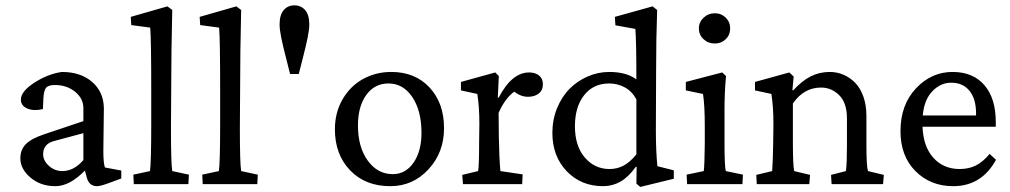

<svg xmlns="http://www.w3.org/2000/svg" viewBox="-20 -702 3852 732"><path d="M191.4 7.8Q134.8 7.8 96.2 -24.9Q57.6 -57.6 57.6 -98.6Q57.6 -131.8 79.1 -153.1Q100.6 -174.3 149.4 -190.4L297.9 -240.2V-290Q297.9 -326.7 266.1 -352.3Q234.4 -377.9 189.5 -377.9Q164.6 -377.9 155.8 -367.7Q147 -357.4 145.5 -327.1L143.6 -286.1Q108.4 -277.8 84 -288.3Q59.6 -298.8 59.6 -322.3Q59.6 -353.5 110.8 -386.7Q162.1 -419.9 215.8 -427.7Q287.6 -427.7 331.3 -389.6Q375 -351.6 376 -290L374 -126Q374 -81.1 379.9 -63.5L442.4 -51.8V-21.5L394.5 -3.9Q362.8 7.8 349.6 7.8Q319.3 7.8 310.5 -26.4L303.7 -51.8Q245.6 7.8 191.4 7.8ZM217.8 -49.8Q261.7 -49.8 297.9 -91.8V-194.3L188.5 -165Q144.5 -154.3 144.5 -114.3Q144.5 -89.4 166.5 -69.6Q188.5 -49.8 217.8 -49.8Z M490.2 0 488.3 -36.1 551.8 -49.8Q556.6 -82.5 556.6 -232.4V-354.5Q556.6 -553.7 552.7 -596.7L480.5 -606.4L478.5 -637.7L618.2 -677.7L636.7 -664.1Q632.8 -498 632.8 -371.1L631.8 -213.9Q631.8 -79.1 636.7 -49.8L700.2 -36.1L698.2 0Z M752.9 0 751 -36.1 814.5 -49.8Q819.3 -82.5 819.3 -232.4V-354.5Q819.3 -553.7 815.4 -596.7L743.2 -606.4L741.2 -637.7L880.9 -677.7L899.4 -664.1Q895.5 -498 895.5 -371.1L894.5 -213.9Q894.5 -79.1 899.4 -49.8L962.9 -36.1L960.9 0Z M1159.2 -608.4Q1159.2 -590.3 1153.1 -559.6Q1147 -528.8 1133.8 -477.8Q1120.6 -426.8 1119.1 -419.9H1085.9Q1084.5 -426.8 1071.3 -477.8Q1058.1 -528.8 1052 -559.6Q1045.9 -590.3 1045.9 -608.4Q1045.9 -645 1061.5 -663.3Q1077.1 -681.6 1102.5 -681.6Q1127.9 -681.6 1143.6 -663.3Q1159.2 -645 1159.2 -608.4Z M1467.8 7.8Q1373 7.8 1314.9 -52.5Q1256.8 -112.8 1256.8 -209Q1256.8 -272.9 1286.1 -323.5Q1315.4 -374 1364.3 -400.9Q1413.1 -427.7 1471.7 -427.7Q1562.5 -427.7 1617.7 -368.4Q1672.9 -309.1 1672.9 -212.9Q1672.9 -120.6 1613.5 -56.4Q1554.2 7.8 1467.8 7.8ZM1477.5 -38.1Q1526.4 -38.1 1556.6 -81.8Q1586.9 -125.5 1586.9 -195.3Q1586.9 -279.8 1552 -331.8Q1517.1 -383.8 1460.9 -383.8Q1408.2 -383.8 1376.5 -340.1Q1344.7 -296.4 1344.7 -223.6Q1344.7 -141.1 1382.1 -89.6Q1419.4 -38.1 1477.5 -38.1Z M1745.1 0 1742.2 -35.2 1802.7 -49.8Q1806.6 -69.3 1806.6 -154.3L1807.6 -230.5Q1807.6 -294.9 1799.8 -343.8L1737.3 -357.4V-389.6L1868.2 -425.8L1881.8 -412.1L1877.9 -330.1L1880.9 -329.1Q1931.2 -425.8 1997.1 -425.8Q2020.5 -425.8 2035.2 -414.1Q2049.8 -402.3 2049.8 -380.9Q2049.8 -357.9 2033.9 -345.5Q2018.1 -333 1993.2 -333Q1965.8 -333 1940.4 -352.5Q1904.8 -326.2 1880.9 -271.5L1881.8 -180.7Q1883.3 -98.6 1887.7 -49.8L1972.7 -37.1L1970.7 0Z M2420.9 10.7 2406.2 -2 2407.2 -65.4 2404.3 -66.4Q2376 -26.9 2345.5 -9.5Q2314.9 7.8 2279.3 7.8Q2195.3 7.8 2140.6 -49.3Q2085.9 -106.4 2085.9 -195.3Q2085.9 -246.1 2104 -290Q2122.1 -334 2151.9 -363.8Q2181.6 -393.6 2220.9 -410.6Q2260.3 -427.7 2302.7 -427.7Q2368.2 -427.7 2406.2 -399.4Q2406.2 -544.9 2402.3 -591.8L2326.2 -605.5L2324.2 -637.7L2467.8 -677.7L2485.4 -664.1Q2481.4 -556.2 2481.4 -428.7L2480.5 -204.1Q2480.5 -127 2486.3 -68.4L2548.8 -52.7V-20.5ZM2303.7 -57.6Q2332.5 -57.6 2356.9 -70.3Q2381.3 -83 2406.2 -113.3V-323.2Q2389.2 -354.5 2361.6 -369.1Q2334 -383.8 2302.7 -383.8Q2242.2 -383.8 2207 -339.1Q2171.9 -294.4 2171.9 -220.7Q2171.9 -145.5 2209.5 -101.6Q2247.1 -57.6 2303.7 -57.6Z M2705.1 -536.1Q2679.7 -536.1 2662.1 -552.7Q2644.5 -569.3 2644.5 -593.8Q2644.5 -617.7 2662.4 -634.5Q2680.2 -651.4 2705.1 -651.4Q2730 -651.4 2746.8 -634.8Q2763.7 -618.2 2763.7 -593.8Q2763.7 -568.8 2746.8 -552.5Q2730 -536.1 2705.1 -536.1ZM2599.6 0 2597.7 -36.1 2663.1 -49.8Q2666 -69.3 2667 -154.3V-218.8Q2667 -300.8 2660.2 -343.8L2594.7 -357.4V-389.6L2733.4 -425.8L2748 -412.1Q2742.2 -352.1 2742.2 -284.2V-161.1Q2742.2 -65.9 2747.1 -49.8L2812.5 -36.1L2810.5 0Z M2865.2 0 2863.3 -35.2 2923.8 -49.8Q2926.8 -87.9 2927.7 -154.3L2928.7 -229.5Q2928.7 -294.9 2920.9 -343.8L2858.4 -357.4V-389.6L2989.3 -425.8L3005.9 -410.2L3001 -358.4L3003.9 -357.4Q3038.1 -394.5 3071.3 -411.1Q3104.5 -427.7 3143.6 -427.7Q3170.9 -427.7 3195.6 -417.2Q3220.2 -406.7 3240 -386.7Q3259.8 -366.7 3271.5 -334Q3283.2 -301.3 3283.2 -259.8V-151.4Q3283.2 -68.8 3289.1 -49.8L3349.6 -35.2L3346.7 0H3150.4L3148.4 -35.2L3205.1 -49.8Q3209 -79.1 3209 -144.5V-250Q3209 -310.1 3179.4 -339.1Q3149.9 -368.2 3110.4 -368.2Q3044.9 -368.2 3002.9 -307.6V-161.1Q3002.9 -72.8 3007.8 -49.8L3068.4 -35.2L3065.4 0Z M3614.3 7.8Q3527.3 7.8 3470.2 -49.6Q3413.1 -106.9 3413.1 -202.1Q3413.1 -302.7 3472.7 -365.7Q3532.2 -428.7 3614.3 -427.7Q3690.9 -426.8 3733.6 -376.7Q3776.4 -326.7 3776.4 -236.3V-218.8H3497.1Q3500 -143.1 3538.6 -100.3Q3577.1 -57.6 3638.7 -57.6Q3673.3 -57.6 3700.4 -71Q3727.5 -84.5 3752.9 -115.2L3777.3 -92.8Q3722.2 7.8 3614.3 7.8ZM3606.4 -386.7Q3565.9 -386.7 3534.7 -354.2Q3503.4 -321.8 3498 -261.7H3701.2V-269.5Q3701.2 -325.2 3676 -356Q3650.9 -386.7 3606.4 -386.7Z"/></svg>

Font: Crimson Pro
Style: Regular
Weight: 400
Designer: Jacques Le Bailly
Foundry: Baron von Fonthausen
Version: Version 1.003